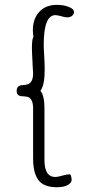

<svg xmlns="http://www.w3.org/2000/svg" viewBox="-20 -750 408 793"><path d="M240.2 21Q254.4 18.6 265.1 10.7Q275.9 2.9 275.9 -7.8Q275.9 -14.6 273.4 -22.5Q271 -30.3 267.6 -30.3Q258.3 -30.3 238.3 -24.9Q218.8 -19 208.5 -19Q163.6 -19 163.6 -88.9V-303.7Q163.6 -355 147 -375Q164.6 -397.9 164.6 -462.4Q164.6 -486.8 162.6 -518.6Q160.6 -550.3 160.6 -564.9Q160.6 -687.5 208.5 -687.5Q216.8 -687.5 232.9 -683.1Q248 -678.2 257.8 -678.2Q269 -678.2 277.3 -684.3Q285.6 -690.4 285.6 -700.7Q285.6 -710.9 271 -718.3Q247.6 -730 215.8 -730Q168.5 -730 142.1 -700.9Q115.7 -671.9 115.7 -625Q115.7 -614.7 118.2 -598.6Q111.8 -587.9 111.8 -551.8Q111.8 -535.2 114.3 -493.7Q114.7 -489.3 114.7 -481.4Q116.7 -456.5 116.7 -447.3Q116.7 -425.8 109.9 -414.6Q103.5 -404.8 94.7 -401.9Q85.9 -398.9 73.2 -398.4Q48.8 -397.5 48.8 -374Q48.8 -352.5 73.2 -352.5Q86.4 -351.6 92.8 -350.1Q103.5 -348.1 110.1 -336.2Q116.7 -324.2 116.7 -303.2V-96.7Q116.7 -35.2 138.9 -5.9Q161.1 23.4 215.8 23.4Q226.6 23.4 240.2 21Z"/></svg>

Font: Amatica SC
Style: Bold
Weight: 400
Designer: Vernon Adams, Ben Nathan
Foundry: newtypography
Version: Version 2.000